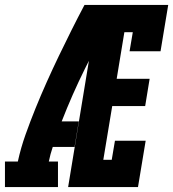

<svg xmlns="http://www.w3.org/2000/svg" viewBox="-62 -755 699 775"><path d="M-42 0V-103H10Q22 -158 41 -211.5Q60 -265 81.5 -318Q103 -371 126.5 -423.5Q150 -476 175 -528Q200 -580 226 -632Q252 -684 279 -735H334L331 -712L388 -687Q333 -583 281 -478Q229 -373 187 -265H256L239 -162H151Q146 -147 142 -132.5Q138 -118 135 -103H172V0ZM213 0 334 -735H617L586 -548H461L474 -625H440L409 -437H542L524 -327H391L355 -110H389L402 -187H526L495 0Z"/></svg>

Font: Iosevka Curly Slab XBdEx
Style: Italic
Weight: 800
Width: 7
Italic angle: -9°
Monospace: yes
Designer: Belleve Invis
Foundry: Belleve Invis
Version: Version 11.1.0; ttfautohint (v1.8.3)